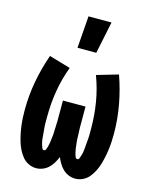

<svg xmlns="http://www.w3.org/2000/svg" viewBox="-115 -835 730 919"><g transform="rotate(15 250.0 -375.5)"><path d="M153 8Q134 8 116 -0.5Q98 -9 85.5 -24Q73 -39 64 -57Q55 -75 49.5 -93.5Q44 -112 40 -131Q36 -150 33.5 -169.5Q31 -189 30 -208.5Q29 -228 29 -247Q29 -319 42 -389.5Q55 -460 79 -528L185 -497Q162 -436 151.5 -372.5Q141 -309 141 -245Q141 -239 141 -233Q141 -227 141 -221Q141 -215 141 -209Q141 -203 141.5 -197Q142 -191 142.5 -185Q143 -179 143.5 -173.5Q144 -168 144.5 -162Q145 -156 145.5 -150Q146 -144 146.5 -138Q147 -132 148 -126Q149 -120 150.5 -114.5Q152 -109 154 -103Q156 -97 158.5 -91Q161 -85 167 -85Q174 -85 177 -92Q180 -99 181.5 -105Q183 -111 184.5 -117.5Q186 -124 187 -130.5Q188 -137 188.5 -143.5Q189 -150 190 -156.5Q191 -163 191.5 -169.5Q192 -176 192 -182.5Q192 -189 192.5 -195.5Q193 -202 193 -208.5Q193 -215 193.5 -221.5Q194 -228 194 -234.5Q194 -241 194 -247.5Q194 -254 194 -260V-338H306V-260Q306 -254 306 -247.5Q306 -241 306 -234.5Q306 -228 306.5 -221.5Q307 -215 307 -208.5Q307 -202 307.5 -195.5Q308 -189 308 -182.5Q308 -176 308.5 -169.5Q309 -163 310 -156.5Q311 -150 311.5 -143.5Q312 -137 313 -130.5Q314 -124 315.5 -117.5Q317 -111 318.5 -105Q320 -99 323 -92Q326 -85 333 -85Q339 -85 341.5 -91Q344 -97 346 -103Q348 -109 349.5 -114.5Q351 -120 352 -126Q353 -132 353.5 -138Q354 -144 354.5 -150Q355 -156 355.5 -162Q356 -168 356.5 -173.5Q357 -179 357.5 -185Q358 -191 358.5 -197Q359 -203 359 -209Q359 -215 359 -221Q359 -227 359 -233Q359 -239 359 -245Q359 -309 348.5 -372.5Q338 -436 315 -497L421 -528Q445 -460 458 -389.5Q471 -319 471 -247Q471 -228 470 -208.5Q469 -189 466.5 -169.5Q464 -150 460 -131Q456 -112 450.5 -93.5Q445 -75 436 -57Q427 -39 414.5 -24Q402 -9 384 -0.5Q366 8 347 8Q330 8 314 1.5Q298 -5 286 -16.5Q274 -28 265 -43Q256 -58 250 -73Q244 -58 235 -43Q226 -28 214 -16.5Q202 -5 186 1.5Q170 8 153 8ZM196 -600 208 -759H322L289 -600Z"/></g></svg>

Font: Iosevka Heavy
Style: Regular
Weight: 900
Monospace: yes
Designer: Belleve Invis
Foundry: Belleve Invis
Version: Version 32.5.0; ttfautohint (v1.8.4)